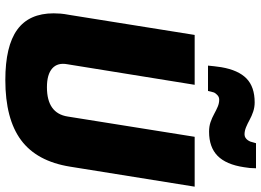

<svg xmlns="http://www.w3.org/2000/svg" viewBox="-150 -820 980 720"><g transform="rotate(90 340.0 -460.0)"><path d="M280 10Q153 10 91.5 -34.5Q30 -79 30 -171Q30 -183 31 -196.5Q32 -210 36 -231L111 -700H298L221 -223Q214 -186 236.5 -166Q259 -146 307 -146Q405 -146 417 -224L493 -700H680L605 -233Q585 -108 505.5 -49Q426 10 280 10ZM226 -750Q227 -762 228.5 -774Q230 -786 232 -800Q243 -864 274.5 -894.5Q306 -925 364 -925Q382 -925 398.5 -919.5Q415 -914 429.5 -906Q444 -898 457.5 -892.5Q471 -887 484 -887Q491 -887 496.5 -890.5Q502 -894 505.5 -899Q509 -904 511 -909Q513 -915 514 -919.5Q515 -924 517 -930H611Q611 -918 610 -907Q609 -896 607 -885Q597 -818 564.5 -786Q532 -754 474 -754Q454 -754 438 -759.5Q422 -765 407.5 -773Q393 -781 380 -786.5Q367 -792 354 -792Q344 -792 337 -785.5Q330 -779 327 -773Q325 -767 324 -762.5Q323 -758 321 -750Z"/></g></svg>

Font: Georama ExtraBold
Style: Italic
Weight: 800
Italic angle: -9°
Version: Version 1.001